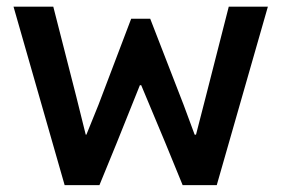

<svg xmlns="http://www.w3.org/2000/svg" viewBox="-20 -541 822 561"><path d="M19.5 -521.5H135.7L203.1 -257.8L230.5 -147.5H232.4L267.6 -234.4L363.3 -486.3H418.9L516.6 -234.4L548.8 -147.5H552.7L581.1 -257.8L648.4 -521.5H762.7L613.3 0H513.7L462.9 -124L392.6 -292H388.7L321.3 -124L270.5 0H168.9Z"/></svg>

Font: Reddit Sans Strawberry SemiBold
Style: Regular
Weight: 600
Designer: Stephen Hutchings
Foundry: Reddit
Version: Version 1.013